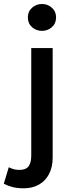

<svg xmlns="http://www.w3.org/2000/svg" viewBox="-84 -742 368 986"><path d="M38 225Q5.5 225 -19 218.8Q-43.5 212.5 -64.5 201.5L-39 117Q-26.5 123 -14 126.8Q-1.5 130.5 16 130.5Q49 130.5 62.8 112Q76.5 93.5 76.5 57V-495H186.5V67.5Q186.5 115.5 168.2 151Q150 186.5 116.5 205.8Q83 225 38 225ZM131.5 -583.5Q102 -583.5 80.5 -602.5Q59 -621.5 59 -652.5Q59 -683 80.5 -702.2Q102 -721.5 131.5 -721.5Q161 -721.5 182.5 -702.2Q204 -683 204 -652.5Q204 -621.5 182.5 -602.5Q161 -583.5 131.5 -583.5Z"/></svg>

Font: Geologica EX
Style: Regular
Weight: 400
Designer: Sindre Bremnes, Frode Helland
Foundry: Monokrom Skriftforlag AS
Version: Version 1.010;gftools[0.9.28]